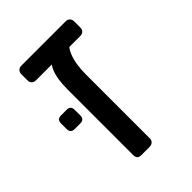

<svg xmlns="http://www.w3.org/2000/svg" viewBox="-172 -655 740 740"><g transform="rotate(-45 197.5 -285.5)"><path d="M159.8 0Q137.8 0 137.8 -22V-378.6Q137.8 -437.7 151.7 -471Q165.6 -504.3 186.3 -504.3H284.7Q259.7 -504.3 244.2 -466.3Q228.7 -428.4 228.7 -371.9V-22Q228.7 -12 221.8 -6Q214.9 0 204.9 0ZM76.4 -491.1Q66.2 -491.1 59.8 -497.4Q53.4 -503.8 53.4 -514V-548.1Q53.4 -558.3 59.8 -564.6Q66.2 -571 76.4 -571H318.4Q328.6 -571 335 -564.6Q341.4 -558.3 341.4 -548.1V-514Q341.4 -504 335.2 -497.5Q329 -491.1 318.4 -491.1ZM49.4 -252.8Q27.4 -252.8 27.4 -274.8V-305.3Q27.4 -327.3 49.4 -327.3H79.9Q101.9 -327.3 101.9 -305.3V-274.8Q101.9 -252.8 79.9 -252.8Z"/></g></svg>

Font: Rubik Light
Style: Regular
Weight: 300
Designer: Hubert and Fischer
Foundry: Hubert and Fischer
Version: Version 2.300;gftools[0.9.30]